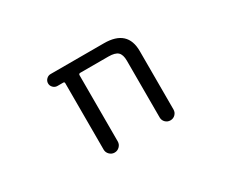

<svg xmlns="http://www.w3.org/2000/svg" viewBox="-92 -789 1184 1010"><g transform="rotate(-30 500.0 -284.0)"><path d="M658.2 -407.2Q658.2 -444.3 641.6 -459.5Q625 -474.6 585 -474.6H414.1Q404.3 -474.6 404.3 -464.8V-63.5Q404.3 -45.9 391.6 -33.2Q378.9 -20.5 361.3 -20.5Q343.8 -20.5 331.1 -33.2Q318.4 -45.9 318.4 -63.5V-466.8Q318.4 -474.6 310.5 -474.6H275.4Q260.7 -474.6 250 -485.4Q239.3 -496.1 239.3 -510.7Q239.3 -525.4 250 -536.1Q260.7 -546.9 275.4 -546.9H599.6Q742.2 -546.9 742.2 -417V-62.5Q742.2 -44.9 730 -32.7Q717.8 -20.5 700.2 -20.5Q682.6 -20.5 670.4 -32.7Q658.2 -44.9 658.2 -62.5Z"/></g></svg>

Font: Rounded-X Mgen+ 1mn regular
Style: Regular
Weight: 400
Designer: [Source Han Sans]
Ryoko NISHIZUKA  (kana & ideographs); Paul D. Hunt (Latin, Greek & Cyrillic); Wenlong ZHANG  (bopomofo
Version: Version 1.059.20150602